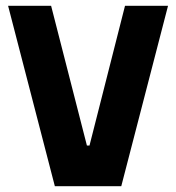

<svg xmlns="http://www.w3.org/2000/svg" viewBox="-20 -645 610 665"><path d="M8 -625H157L281 -141H290L413 -625H562L400 0H170Z"/></svg>

Font: Changa SemiBold
Style: Regular
Weight: 600
Designer: Eduardo Rodriguez Tunni
Foundry: Eduardo Rodriguez Tunni
Version: Version 3.002; ttfautohint (v1.8.2)